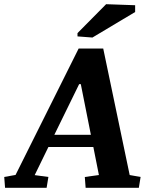

<svg xmlns="http://www.w3.org/2000/svg" viewBox="-65 -891 708 911"><path d="M156.2 0H-41L-44.9 -51.3L8.8 -61L308.1 -660.6H424.8L550.3 -60.5L602.1 -51.3L593.8 0H341.3L337.4 -51.3L404.3 -60.5L377.9 -193.4H164.6L99.6 -60.1L164.6 -51.3ZM310.5 -491.7 192.9 -251.5H366.2L318.4 -491.7ZM302.7 -733.9 438.5 -871.1 576.2 -866.2V-834L373.5 -712.9L302.7 -718.3Z"/></svg>

Font: Noticia Text
Style: Bold Italic
Weight: 700
Italic angle: -8°
Designer: JM Sole
Foundry: JM Sole
Version: Version 1.003